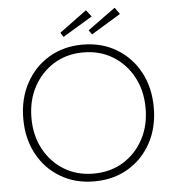

<svg xmlns="http://www.w3.org/2000/svg" viewBox="-59 -943 913 1007"><g transform="rotate(-5 397.0 -439.0)"><path d="M397 10Q297 10 219.5 -36Q142 -82 98 -163Q54 -244 54 -349Q54 -454 98 -535.5Q142 -617 219.5 -663.5Q297 -710 397 -710Q498 -710 575.5 -663.5Q653 -617 697 -536Q741 -455 741 -349Q741 -244 697 -163Q653 -82 575.5 -36Q498 10 397 10ZM397 -31Q485 -31 552.5 -72Q620 -113 659 -185Q698 -257 698 -349Q698 -442 659 -514Q620 -586 552.5 -627.5Q485 -669 397 -669Q310 -669 242.5 -627.5Q175 -586 136 -514Q97 -442 97 -349Q97 -257 136 -185Q175 -113 242.5 -72Q310 -31 397 -31ZM302 -759 287 -782 431 -888 458 -853ZM452 -759 436 -782 582 -888 607 -853Z"/></g></svg>

Font: Readex Pro Light
Style: Regular
Weight: 300
Designer: Bonnie Shaver-Troup, Thomas Jockin
Foundry: Lexend
Version: Version 1.200; ttfautohint (v1.8.3)